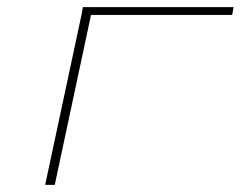

<svg xmlns="http://www.w3.org/2000/svg" viewBox="-20 -520 677 540"><path d="M107 0H134L236 -478H633L637 -500H213L210 -482Z"/></svg>

Font: LT Wave Mono Thin
Style: Italic
Weight: 100
Designer: Daniel Lyons
Version: Version 2.5 (Glyphs App)